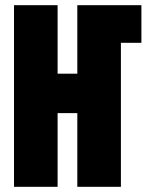

<svg xmlns="http://www.w3.org/2000/svg" viewBox="-20 -720 575 740"><path d="M34 0V-700H202V-436H278V-700H525V-555H446V0H278V-284H202V0Z"/></svg>

Font: Tektur Condensed
Style: Bold
Weight: 700
Width: 3
Designer: Adam Jagosz
Foundry: Adam Jagosz
Version: Version 1.005;gftools[0.9.30]